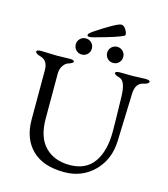

<svg xmlns="http://www.w3.org/2000/svg" viewBox="-134 -1034 1006 1152"><g transform="rotate(15 369.0 -458.0)"><path d="M337 -814Q317 -809 310 -809Q296 -809 296 -817Q296 -822 300 -827Q313 -841 371 -877Q429 -913 455 -924Q469 -930 476 -930Q492 -930 504 -911Q516 -892 516 -880Q516 -874 512 -871Q478 -852 337 -814ZM256.5 -780.5Q271 -795 292 -795Q313 -795 327.5 -780.5Q342 -766 342 -745Q342 -724 327.5 -709.5Q313 -695 292 -695Q271 -695 256.5 -709.5Q242 -724 242 -745Q242 -766 256.5 -780.5ZM451.5 -780.5Q466 -795 487 -795Q508 -795 522.5 -780.5Q537 -766 537 -745Q537 -724 522.5 -709.5Q508 -695 487 -695Q466 -695 451.5 -709.5Q437 -724 437 -745Q437 -766 451.5 -780.5ZM645 -547Q644 -536 635 -250Q631 -134 557 -60Q483 14 372 14Q241 14 172 -54Q103 -122 103 -240V-547Q103 -607 57 -620Q24 -629 24 -642Q24 -653 53 -653Q67 -653 98.5 -651.5Q130 -650 149 -650Q166 -650 193 -651Q220 -652 229 -652Q258 -652 258 -641Q258 -632 225 -621Q211 -617 197 -596.5Q183 -576 183 -549V-268Q183 -152 240 -94Q297 -36 393 -36Q493 -36 542.5 -105.5Q592 -175 592 -296Q592 -357 588 -511Q586 -609 547 -620Q514 -629 514 -640Q514 -651 543 -651Q558 -651 581 -650.5Q604 -650 618 -650Q635 -650 662 -651.5Q689 -653 699 -653Q728 -653 728 -642Q728 -629 695 -622Q648 -613 645 -547Z"/></g></svg>

Font: EB Garamond SC 12
Style: Regular
Weight: 400
Version: Version 0.016 ; ttfautohint (v0.97) -l 8 -r 50 -G 200 -x 0 -